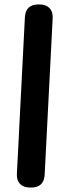

<svg xmlns="http://www.w3.org/2000/svg" viewBox="-20 -806 304 864"><path d="M181 -20 217 -724C219 -763 197 -786 158 -786H153C115 -786 94 -767 92 -728L56 -24C54 15 76 38 115 38H120C158 38 179 19 181 -20Z"/></svg>

Font: 寒蝉团圆体 Round
Style: Regular
Weight: 500
Designer: 寒蝉字型
Version: Version 2.700;Glyphs 3.1.1 (3135)